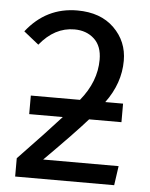

<svg xmlns="http://www.w3.org/2000/svg" viewBox="-50 -721 596 763"><g transform="rotate(5 247.5 -339.5)"><path d="M434 0H39V-73Q156 -195 207 -252H73V-326H269Q333 -404 333 -492Q333 -546 302 -574.5Q271 -603 223 -603Q144 -603 85 -530L25 -578Q104 -679 228 -679Q321 -679 375 -626Q429 -573 429 -496Q429 -406 370 -326H441V-252H312Q262 -195 144 -77H445Z"/></g></svg>

Font: Trujillo
Style: Regular
Weight: 400
Designer: Fira Sans original fonts by bBox Type GmbH, Carrois Corporate GbR, & Edenspiekermann AG / Changes by Cristiano Sobral
Foundry: Fira Sans original fonts by bBox Type GmbH, Carrois Corporate GbR, & Edenspiekermann AG / Changes by Cristiano Sobral
Version: Version 4.301;October 17, 2021;FontCreator 14.0.0.2814 64-bi